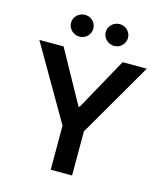

<svg xmlns="http://www.w3.org/2000/svg" viewBox="-134 -1041 974 1140"><g transform="rotate(15 352.5 -470.5)"><path d="M170.8 -727.3 348.7 -405.5H355.8L533.7 -727.3H682.5L418 -271.3V0H286.6V-271.3L22 -727.3ZM246.1 -807.5Q232.2 -807.5 219.6 -812.9Q207 -818.2 197.6 -827.4Q188.2 -836.6 182.7 -848.7Q177.2 -860.8 177.2 -874.3Q177.2 -888.5 182.7 -900.7Q188.2 -913 197.6 -922.1Q207 -931.1 219.6 -936.3Q232.2 -941.4 246.1 -941.4Q260.7 -941.4 273.1 -936.3Q285.5 -931.1 294.6 -922.1Q303.6 -913 308.9 -900.7Q314.3 -888.5 314.3 -874.3Q314.3 -860.8 308.9 -848.7Q303.6 -836.6 294.6 -827.4Q285.5 -818.2 273.1 -812.9Q260.7 -807.5 246.1 -807.5ZM459.2 -807.5Q445.3 -807.5 432.7 -812.9Q420.1 -818.2 410.7 -827.4Q401.3 -836.6 395.8 -848.7Q390.3 -860.8 390.3 -874.3Q390.3 -888.5 395.8 -900.7Q401.3 -913 410.7 -922.1Q420.1 -931.1 432.7 -936.3Q445.3 -941.4 459.2 -941.4Q473.7 -941.4 486.2 -936.3Q498.6 -931.1 507.6 -922.1Q516.7 -913 522 -900.7Q527.3 -888.5 527.3 -874.3Q527.3 -860.8 522 -848.7Q516.7 -836.6 507.6 -827.4Q498.6 -818.2 486.2 -812.9Q473.7 -807.5 459.2 -807.5Z"/></g></svg>

Font: Interop SemBd
Style: Regular
Weight: 600
Designer: Rasmus Andersson, Google, Jang Haemin
Foundry: jhaemin
Version: Version 1.008